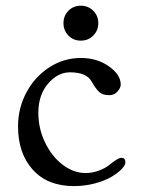

<svg xmlns="http://www.w3.org/2000/svg" viewBox="-20 -627 496 660"><path d="M215.3 -504.6Q198.2 -522 198.2 -547.4Q198.2 -572.8 215.3 -590.1Q232.4 -607.4 257.8 -607.4Q283.2 -607.4 300.5 -590.1Q317.9 -572.8 317.9 -547.4Q317.9 -522 300.5 -504.6Q283.2 -487.3 257.8 -487.3Q232.4 -487.3 215.3 -504.6ZM257.8 -427.7Q314 -427.7 354.5 -398.9Q395 -370.1 395 -336.4Q395 -324.7 383.8 -312.3Q372.6 -299.8 356 -299.8Q333.5 -299.8 321.8 -310.1Q310.1 -320.3 294.9 -346.7Q277.8 -378.4 220.2 -378.4Q178.7 -378.4 145.3 -339.6Q111.8 -300.8 111.8 -238.8Q111.8 -185.5 134.8 -137.5Q157.7 -89.4 195.3 -60.8Q232.9 -32.2 273.9 -32.2Q297.4 -32.2 319.1 -40.3Q340.8 -48.3 353.3 -58.3Q365.7 -68.4 377.9 -76.4Q390.1 -84.5 397 -84.5Q411.1 -84.5 411.1 -68.8Q411.1 -59.1 397.7 -45.4Q384.3 -31.7 362.1 -18.6Q339.8 -5.4 305.4 3.7Q271 12.7 233.9 12.7Q143.6 12.7 92.8 -43.5Q42 -99.6 42 -192.9Q42 -255.4 71 -309.6Q100.1 -363.8 149.9 -395.8Q199.7 -427.7 257.8 -427.7Z"/></svg>

Font: Cooper*
Style: Regular
Weight: 400
Designer: Owen Earl
Foundry: indestructible type*
Version: Version 0.001